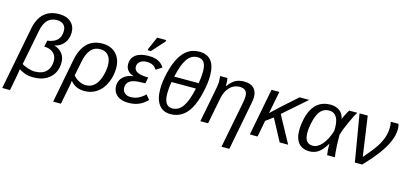

<svg xmlns="http://www.w3.org/2000/svg" viewBox="-100 -1313 4414 2080"><g transform="rotate(15 2107.0 -272.5)"><path d="M367 -725Q451 -725 499 -681.5Q547 -638 547 -566Q547 -496 507.5 -446Q468 -396 401 -382Q456 -369 490.5 -327Q525 -285 525 -225Q525 -118 456 -54Q388 10 268 10Q217 10 177 -4Q137 -18 110 -36H107L100 14Q99 22 89.5 70.5Q80 119 63 208H-24L112 -494Q157 -725 367 -725ZM358 -656Q231 -656 200 -493L123 -100Q136 -91 154 -83Q172 -75 192 -68.5Q212 -62 232 -58.5Q252 -55 270 -55Q351 -55 395.5 -98.5Q440 -142 440 -218Q440 -275 402 -309Q364 -343 300 -343L314 -413Q389 -423 425 -459.5Q461 -496 461 -562Q461 -605 435 -630.5Q409 -656 358 -656Z M903 -538Q951 -538 990 -522.5Q1029 -507 1056 -478.5Q1083 -450 1098 -409.5Q1113 -369 1113 -319Q1113 -232 1078 -153Q1044 -75 982.5 -32.5Q921 10 843 10Q795 10 756.5 -6.5Q718 -23 686 -60H684L675 0L634 208H547L642 -284Q692 -538 903 -538ZM895 -473Q829 -473 788.5 -426Q748 -379 730 -282L699 -127Q711 -112 727.5 -98.5Q744 -85 762.5 -75.5Q781 -66 801 -60.5Q821 -55 840 -55Q896 -55 934 -89Q973 -122 996 -191Q1019 -260 1019 -321Q1019 -396 986 -434.5Q953 -473 895 -473Z M1340 -57Q1392 -57 1431 -76.5Q1470 -96 1504 -129L1547 -78Q1501 -32 1451 -11Q1401 10 1334 10Q1253 10 1207 -29.5Q1161 -69 1161 -136Q1161 -166 1172.5 -191.5Q1184 -217 1204.5 -236Q1225 -255 1253.5 -267.5Q1282 -280 1317 -283L1318 -284Q1275 -296 1250.5 -325Q1226 -354 1226 -394Q1226 -463 1276 -500.5Q1326 -538 1420 -538Q1486 -538 1528 -517.5Q1570 -497 1595 -454L1529 -413Q1509 -444 1482 -457.5Q1455 -471 1418 -471Q1370 -471 1342 -448.5Q1314 -426 1314 -389Q1314 -311 1474 -311L1461 -242Q1371 -242 1329 -231Q1251 -209 1251 -137Q1251 -101 1276.5 -79Q1302 -57 1340 -57ZM1392 -595 1394 -611 1456 -753H1557L1554 -735L1428 -595Z M1938 -725Q2117 -725 2117 -502Q2117 -417 2092 -310Q2066 -199 2028 -130Q1951 10 1808 10Q1723 10 1677.5 -51Q1632 -112 1632 -224Q1632 -308 1657 -412Q1682 -516 1722 -587Q1799 -725 1938 -725ZM1811 -55Q1883 -55 1929 -122Q1975 -189 2004 -329H1731Q1724 -292 1721 -259.5Q1718 -227 1718 -198Q1718 -55 1811 -55ZM1935 -662Q1864 -662 1819 -597Q1774 -532 1744 -393H2018Q2025 -431 2028 -464Q2031 -497 2031 -524Q2031 -594 2008.5 -628Q1986 -662 1935 -662Z M2435 208 2537 -315Q2541 -337 2543 -355Q2545 -373 2545 -388Q2545 -470 2458 -470Q2395 -470 2349 -423.5Q2303 -377 2287 -296L2229 0H2142L2217 -385Q2219 -394 2220.5 -405.5Q2222 -417 2223.5 -428Q2225 -439 2226 -448Q2227 -457 2227 -461Q2227 -463 2226.5 -472Q2226 -481 2225 -495Q2224 -509 2224 -517.5Q2224 -526 2223 -528H2304Q2311 -501 2311 -438H2313Q2353 -494 2394 -516Q2435 -538 2491 -538Q2563 -538 2599.5 -502Q2636 -466 2636 -399Q2636 -383 2633 -363.5Q2630 -344 2625 -319L2523 208Z M3032 0 2901 -245 2819 -185 2784 0H2697L2799 -528H2887L2838 -277L2937 -370L3114 -528H3222L2963 -301L3127 0Z M3459 -538Q3522 -538 3563 -507Q3604 -476 3614 -419H3615Q3621 -437 3637 -469Q3653 -501 3670 -528H3762Q3748 -508 3731 -475.5Q3714 -443 3694 -397Q3654 -308 3637 -251Q3637 -171 3640.5 -108.5Q3644 -46 3651 0H3564Q3556 -46 3556 -116V-124H3554Q3510 -50 3466 -20Q3422 10 3366 10Q3288 10 3245 -39.5Q3202 -89 3202 -183Q3202 -245 3219 -319Q3236 -390 3269 -441Q3335 -538 3459 -538ZM3461 -473Q3405 -473 3369 -434Q3333 -395 3314 -319Q3294 -241 3294 -179Q3294 -58 3386 -58Q3440 -58 3489.5 -115Q3539 -172 3570 -272L3571 -309Q3571 -390 3543 -431.5Q3515 -473 3461 -473Z M3942 -81Q4029 -181 4068 -240Q4107 -300 4125 -354.5Q4143 -409 4143 -470Q4143 -501 4136 -528H4223Q4232 -502 4232 -470Q4232 -405 4202 -335Q4188 -300 4167 -264Q4146 -228 4119 -190Q4066 -115 3957 0H3875L3786 -528H3878Z"/></g></svg>

Font: Libra Sans Modern
Style: Italic
Weight: 400
Italic angle: -12°
Foundry: Stefan Peev, Context Ltd
Version: Version 1.000